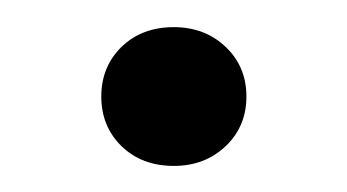

<svg xmlns="http://www.w3.org/2000/svg" viewBox="-20 -114 262 145"><path d="M111.3 11.3Q87.1 11.3 71.8 -3.6Q56.5 -18.5 56.5 -41.1Q56.5 -63.7 71.8 -78.6Q87.1 -93.5 111.3 -93.5Q134.7 -93.5 150.4 -78.6Q166.1 -63.7 166.1 -41.1Q166.1 -18.5 150.4 -3.6Q134.7 11.3 111.3 11.3Z"/></svg>

Font: Playfair 144pt
Style: Regular
Weight: 400
Designer: Claus Eggers Sørensen
Foundry: Claus Eggers Sørensen
Version: Version 2.001;gftools[0.9.30]